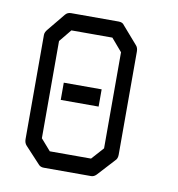

<svg xmlns="http://www.w3.org/2000/svg" viewBox="-67 -658 620 669"><g transform="rotate(10 243.0 -323.5)"><path d="M107 -494V-150L142 -110H288L326.5 -153V-493L288 -538H143ZM60.5 -526 111.5 -588Q119 -597 131.5 -597H299.5Q314 -597 319.5 -588L373.5 -526Q380.5 -518.5 380.5 -505V-140Q380.5 -126 372.5 -119L317.5 -59Q309 -50 299 -50H131.5Q119 -50 112.5 -58L59.5 -115Q51.5 -123.5 51.5 -137V-506Q51.5 -515.5 60.5 -526ZM148.5 -354H282.5V-293H148.5Z"/></g></svg>

Font: 3270 Nerd Font Mono SemCond
Style: Regular
Weight: 400
Monospace: yes
Version: Version 3.0.1;Nerd Fonts 3.1.1